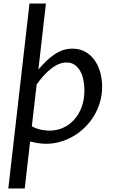

<svg xmlns="http://www.w3.org/2000/svg" viewBox="-20 -802 639 1084"><path d="M159.7 -88.9Q172.9 -81.5 187 -76.7Q201.2 -71.8 214.4 -69.1Q227.5 -66.4 239.5 -65.4Q251.5 -64.5 260.3 -64.5Q300.8 -64.5 336.4 -80.6Q372.1 -96.7 398.9 -126.5Q425.8 -156.2 441.2 -198.2Q456.5 -240.2 456.5 -292Q456.5 -322.8 450.7 -351.3Q444.8 -379.9 432.4 -401.6Q419.9 -423.3 400.9 -436.3Q381.8 -449.2 356 -449.2Q314 -449.2 270.5 -415.8Q227.1 -382.3 187 -325.2ZM239.3 -782.2 196.8 -409.7Q219.2 -435.5 241.5 -457.3Q263.7 -479 287.1 -494.6Q310.5 -510.3 335.4 -518.8Q360.4 -527.3 389.2 -527.3Q430.2 -527.3 461.7 -509.5Q493.2 -491.7 514.2 -461.9Q535.2 -432.1 545.9 -393.3Q556.6 -354.5 556.6 -312.5Q556.6 -265.6 543.9 -223.6Q531.2 -181.6 509.3 -145.8Q487.3 -109.9 457.3 -81.1Q427.2 -52.2 392.1 -32Q356.9 -11.7 318.4 -1Q279.8 9.8 241.2 9.8Q214.8 9.8 190.9 5.6Q167 1.5 149.9 -2.9L119.6 262.2H26.9L146.5 -782.2Z"/></svg>

Font: Proza Libre
Style: Italic
Weight: 400
Designer: Jasper de Waard
Foundry: Jasper de Waard
Version: Version 1.000; ttfautohint (v1.4.1.8-43bc)